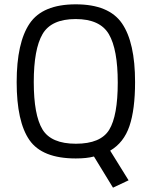

<svg xmlns="http://www.w3.org/2000/svg" viewBox="-20 -722 700 887"><path d="M330 10Q175 10 116 -75Q57 -160 57 -342.5Q57 -525 117 -613.5Q177 -702 330 -702Q483 -702 543.5 -614Q604 -526 604 -343Q604 -216 578 -139.5Q552 -63 489 -26L574 111L502 145L414 1Q381 10 330 10ZM136 -343Q136 -191 176 -124.5Q216 -58 330.5 -58Q445 -58 484.5 -122.5Q524 -187 524 -340.5Q524 -494 483 -564Q442 -634 329.5 -634Q217 -634 176.5 -564.5Q136 -495 136 -343Z"/></svg>

Font: Titillium-CLs Web
Style: CLs-Regular
Weight: 400
Version: Version 1.002;PS 57.000;hotconv 1.0.70;makeotf.lib2.5.55311